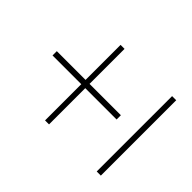

<svg xmlns="http://www.w3.org/2000/svg" viewBox="-132 -746 888 888"><g transform="rotate(-45 312.5 -301.5)"><path d="M303 -158H331V-363H560V-389H331V-577H303V-389H66V-363H303ZM68 -26H561V-53H68Z"/></g></svg>

Font: Inconsolata Expanded ExtraLight
Style: Regular
Weight: 200
Width: 7
Monospace: yes
Designer: Raph Levien, Cyreal, Brenton Simpson
Foundry: Raph Levien, Cyreal, Google
Version: Version 3.100